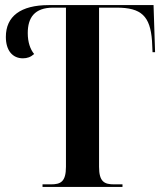

<svg xmlns="http://www.w3.org/2000/svg" viewBox="-20 -734 642 754"><path d="M147 0H461V-10H428C390 -10 369 -20 369 -79V-704H438C535 -704 570 -671 577 -573L579 -529H589L583 -714H172C61 -714 3 -670 3 -589C3 -536 29 -505 70 -505C87 -505 101 -510 114 -522C99 -540 89 -568 89 -604C89 -664 115 -704 189 -704H239V-79C239 -20 218 -10 180 -10H147Z"/></svg>

Font: Noto Serif Display SemiCondensed SemiBold
Style: Regular
Weight: 600
Width: 4
Designer: Monotype Design Team
Foundry: Monotype Imaging Inc.
Version: Version 2.009